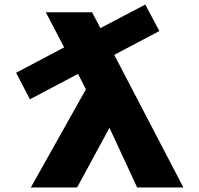

<svg xmlns="http://www.w3.org/2000/svg" viewBox="-20 -829 880 847"><path d="M585 -2H789L484 -587L683 -692L621 -809L423 -705L386 -775H182L263 -620L51 -508L112 -391L324 -503L359 -435L116 -2H320L463 -265Z"/></svg>

Font: Hussar
Style: BoldWeb
Weight: 700
Foundry: Cannot Into Space Fonts
Version: Version 2.00